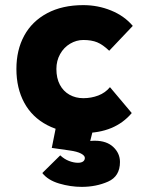

<svg xmlns="http://www.w3.org/2000/svg" viewBox="-20 -502 580 749"><path d="M305 17Q223 17 164 -14Q105 -45 74.5 -101.5Q44 -158 44 -233Q44 -307 74.5 -363Q105 -419 164 -450.5Q223 -482 305 -482Q362 -482 413.5 -461Q465 -440 498 -401L406 -304Q381 -328 359 -337Q337 -346 305 -346Q278 -346 253.5 -331.5Q229 -317 214.5 -291Q200 -265 200 -233Q200 -197 213.5 -171.5Q227 -146 251 -132.5Q275 -119 305 -119Q336 -119 363.5 -129.5Q391 -140 409 -162L494 -61Q461 -22 414 -2.5Q367 17 305 17ZM145 173 215 104Q231 119 249.5 126Q268 133 284 133Q297 133 304 128Q311 123 311 114Q311 105 296 97Q281 89 252 85L182 75L201 -20H349L332 48Q339 47 350 47Q396 47 422 71.5Q448 96 448 130Q448 186 401.5 206.5Q355 227 299 227Q255 227 211 214Q167 201 145 173Z"/></svg>

Font: Kreadon
Style: Regular
Weight: 400
Designer: kohakuno
Foundry: StudioGnu
Version: Version 1.000;Glyphs 3.1.2 (3151)